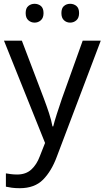

<svg xmlns="http://www.w3.org/2000/svg" viewBox="-20 -750 550 1010"><path d="M1 -536H95L211 -231Q226 -191 238 -154.5Q250 -118 256 -85H260Q266 -110 279 -150.5Q292 -191 306 -232L415 -536H510L279 74Q251 150 206.5 195Q162 240 84 240Q60 240 42 237.5Q24 235 11 232V162Q22 164 37.5 166Q53 168 70 168Q116 168 144.5 142Q173 116 189 73L217 2ZM115 -681Q115 -707 129 -718.5Q143 -730 162 -730Q181 -730 195 -718.5Q209 -707 209 -681Q209 -656 195 -643.5Q181 -631 162 -631Q143 -631 129 -643.5Q115 -656 115 -681ZM303 -681Q303 -707 316.5 -718.5Q330 -730 349 -730Q368 -730 382 -718.5Q396 -707 396 -681Q396 -656 382 -643.5Q368 -631 349 -631Q330 -631 316.5 -643.5Q303 -656 303 -681Z"/></svg>

Font: Noto Sans Zanabazar Square
Style: Regular
Weight: 400
Version: Version 2.005; ttfautohint (v1.8.4.7-5d5b)